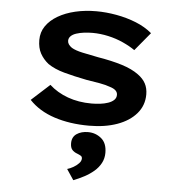

<svg xmlns="http://www.w3.org/2000/svg" viewBox="-56 -592 845 921"><g transform="rotate(5 366.5 -131.5)"><path d="M383 10Q290 10 215.5 -14.5Q141 -39 94 -89L182 -169Q219 -135 271 -116Q323 -97 386 -97Q407 -97 427.5 -99.5Q448 -102 465.5 -108Q483 -114 493.5 -124Q504 -134 504 -149Q504 -173 468 -184Q447 -192 416 -197.5Q385 -203 352 -208Q291 -220 243.5 -233Q196 -246 164 -268Q139 -288 124.5 -314.5Q110 -341 110 -379Q110 -417 130.5 -446.5Q151 -476 187 -497Q223 -518 270 -529Q317 -540 371 -540Q418 -540 468 -531Q518 -522 563 -504Q608 -486 641 -458L568 -370Q544 -387 510 -402.5Q476 -418 437.5 -426.5Q399 -435 362 -435Q341 -435 321 -432.5Q301 -430 284 -424.5Q267 -419 257.5 -409.5Q248 -400 248 -387Q248 -378 253.5 -370Q259 -362 269 -355Q287 -344 321.5 -336.5Q356 -329 398 -321Q465 -310 514.5 -294.5Q564 -279 595 -256Q620 -238 632 -215.5Q644 -193 644 -163Q644 -110 610.5 -71Q577 -32 518.5 -11Q460 10 383 10ZM331 277 297 226Q311 222 326 213.5Q341 205 352 193.5Q363 182 363 170Q363 161 356.5 157Q350 153 340 149Q323 143 314 132.5Q305 122 305 101Q305 71 327 56Q349 41 382 41Q418 41 445.5 63.5Q473 86 473 133Q473 160 461 182.5Q449 205 428.5 222.5Q408 240 382.5 253.5Q357 267 331 277Z"/></g></svg>

Font: Lexend Peta SemiBold
Style: Regular
Weight: 600
Designer: Bonnie Shaver-Troup, Thomas Jockin
Foundry: Lexend
Version: Version 1.007